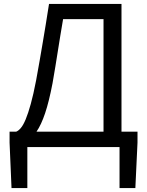

<svg xmlns="http://www.w3.org/2000/svg" viewBox="-20 -753 752 983"><path d="M303 -655Q295 -608 288.5 -568.5Q282 -529 276 -490.5Q270 -452 263.5 -412.5Q257 -373 249 -327Q231 -233 211 -173.5Q191 -114 167 -79H510V-655ZM684 -79V-23L673 210H592V0H120V210H39L29 -23V-79H63Q74 -83 86.5 -97.5Q99 -112 111.5 -142Q124 -172 137.5 -220.5Q151 -269 165 -342Q175 -397 183 -442.5Q191 -488 198.5 -533Q206 -578 214 -626Q222 -674 231 -733H602V-79Z"/></svg>

Font: SpoqaHanSans-Regular
Style: Regular
Weight: 400
Designer: [Spoqa Han Sans] Dong-huui Kim \uAE40 \uB3D9 \uD718  Younghwa Kang \uAC15 \uC601 \uD654  [Noto Sans] Ryoko NISHIZUKA \u8
Foundry: Spoqa (http://www.spoqa-han-sans.com)
Version: Version 2.000